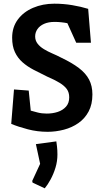

<svg xmlns="http://www.w3.org/2000/svg" viewBox="-20 -712 562 1043"><path d="M239 4Q183 4 131.5 -9.5Q80 -23 41 -39L56 -226L136 -220L147 -111Q161 -107 184 -101Q207 -95 234 -95Q266 -95 293.5 -104Q321 -113 338.5 -132.5Q356 -152 356 -183Q356 -210 343 -228Q330 -246 304 -262Q278 -278 236 -296Q197 -315 162.5 -333Q128 -351 102 -374Q76 -397 61 -429Q46 -461 46 -507Q46 -564 76.5 -605.5Q107 -647 159.5 -669.5Q212 -692 275 -692Q325 -692 372.5 -684Q420 -676 459 -664L474 -480H394L346 -586Q332 -589 313 -591Q294 -593 277 -593Q243 -593 219.5 -582.5Q196 -572 183.5 -554Q171 -536 171 -514Q171 -492 184 -475Q197 -458 218.5 -445Q240 -432 264.5 -421.5Q289 -411 312 -399Q371 -371 408.5 -342.5Q446 -314 464 -279.5Q482 -245 482 -199Q482 -145 461.5 -106.5Q441 -68 406 -43.5Q371 -19 327 -7.5Q283 4 239 4ZM157 280 155 271 198 178 175 71 286 56Q287 62 289.5 82.5Q292 103 292 127Q292 164 281.5 198.5Q271 233 255 262.5Q239 292 223 311Z"/></svg>

Font: Kreon SemiBold
Style: Regular
Weight: 600
Designer: Julia Petretta
Foundry: Julia Petretta and Eli Heuer
Version: Version 2.002